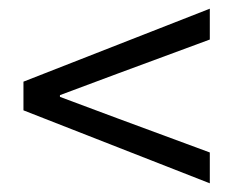

<svg xmlns="http://www.w3.org/2000/svg" viewBox="-20 -553 537 442"><path d="M34 -365 463 -533V-462L252 -384L118 -334V-330L252 -280L463 -202V-131L34 -299Z"/></svg>

Font: Myanmar Sanpya
Style: Regular
Weight: 400
Designer: Danh Hong
Foundry: Google Inc.
Version: Version 2.00 November 22, 2015